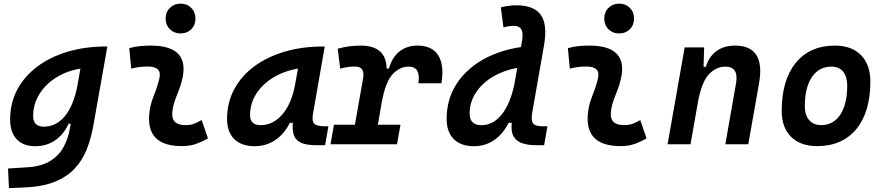

<svg xmlns="http://www.w3.org/2000/svg" viewBox="-20 -771 4728 1026"><path d="M27.8 234.4 22.9 129.4 125.5 123Q203.1 118.2 250 88.1Q296.9 58.1 320.8 12.7Q344.7 -32.7 353 -82.5L357.9 -109.9H346.7Q320.3 -52.2 274.4 -21Q228.5 10.3 168 10.3Q104 10.3 69.1 -27.1Q34.2 -64.5 34.2 -132.3Q34.2 -221.2 72.8 -293Q111.3 -364.7 180.4 -416Q249.5 -467.3 342.5 -494.9Q435.5 -522.5 544.4 -522.5H553.7L478.5 -98.1Q466.3 -29.3 442.9 28.8Q419.4 86.9 378.2 130.6Q336.9 174.3 272.9 200.2Q209 226.1 115.7 230.5ZM409.7 -404.3Q337.4 -392.6 280.3 -356.7Q223.1 -320.8 190.2 -267.8Q157.2 -214.8 157.2 -150.4Q157.2 -94.2 214.4 -94.2Q280.3 -94.2 326.7 -150.4Q373 -206.5 393.6 -313Z M1057.6 -129.4 1091.3 -31.2Q1061.5 -14.2 1028.3 -2.2Q995.1 9.8 952.1 9.8Q766.6 9.8 776.9 -153.3Q780.3 -206.5 800.3 -255.9Q820.3 -305.2 831.1 -349.1Q848.1 -415.5 770.5 -415.5Q724.1 -415.5 681.2 -404.3L670.9 -513.7Q699.7 -522 728.5 -524.7Q757.3 -527.3 786.1 -527.3Q997.6 -527.3 953.1 -345.2Q945.3 -312 933.6 -283.4Q921.9 -254.9 912.4 -226.8Q902.8 -198.7 900.4 -166.5Q896 -102.5 971.2 -102.5Q995.6 -102.5 1013.9 -108.6Q1032.2 -114.7 1057.6 -129.4ZM944.8 -592.3Q910.6 -592.3 887.9 -614.7Q865.2 -637.2 865.2 -671.9Q865.2 -706.5 887.9 -729Q910.6 -751.5 944.8 -751.5Q979.5 -751.5 1002 -729Q1024.4 -706.5 1024.4 -671.9Q1024.4 -637.2 1002 -614.7Q979.5 -592.3 944.8 -592.3Z M1340.8 10.3Q1270.5 10.3 1231.9 -27.8Q1193.4 -65.9 1193.4 -135.3Q1193.4 -223.1 1231.9 -294.7Q1270.5 -366.2 1339.6 -417Q1408.7 -467.8 1502 -495.1Q1595.2 -522.5 1704.1 -522.5H1715.3L1652.3 -161.6Q1646 -125.5 1658.7 -110.8Q1671.4 -96.2 1712.9 -96.2H1734.9L1717.3 4.9H1671.4Q1612.3 4.9 1584.2 -10.5Q1556.2 -25.9 1548.8 -53Q1541.5 -80.1 1544.9 -114.7H1528.8Q1499 -54.7 1450.4 -22.2Q1401.9 10.3 1340.8 10.3ZM1372.6 -102.1Q1439.5 -102.1 1489.5 -160.4Q1539.6 -218.8 1558.1 -325.7L1572.3 -404.3Q1498.5 -392.1 1440.7 -356.9Q1382.8 -321.8 1349.6 -270.3Q1316.4 -218.8 1316.4 -156.2Q1316.4 -102.1 1372.6 -102.1Z M1746.1 0 1764.6 -104.5H1876.5L1920.4 -353Q1931.2 -415.5 1877.4 -415.5Q1838.9 -415.5 1797.9 -404.3L1784.7 -510.7Q1843.3 -527.3 1907.7 -527.3Q2043.5 -527.3 2045.9 -405.3H2058.6Q2074.7 -463.4 2114 -495.4Q2153.3 -527.3 2210.9 -527.3Q2289.1 -527.3 2321.8 -475.6Q2354.5 -423.8 2338.9 -326.2H2215.8Q2229.5 -415 2163.1 -415Q2115.7 -415 2077.6 -373.8Q2039.6 -332.5 2020.5 -226.1V-227.5L1999 -104.5H2120.1L2101.6 0Z M2512.2 10.3Q2442.9 10.3 2404.8 -27.8Q2366.7 -65.9 2366.7 -135.3Q2366.7 -238.8 2417.5 -319.1Q2468.3 -399.4 2557.9 -450.9Q2647.5 -502.4 2763.7 -519.5L2769.5 -552.2Q2776.9 -594.2 2766.1 -613.5Q2755.4 -632.8 2726.1 -632.8Q2698.7 -632.8 2670.4 -624.5L2656.2 -731.9Q2699.2 -742.7 2739.3 -742.7Q2833.5 -742.7 2870.1 -690.9Q2906.7 -639.2 2886.7 -525.9L2824.2 -170.4Q2817.4 -130.9 2827.4 -113.5Q2837.4 -96.2 2881.3 -96.2H2905.3L2887.7 4.9H2844.2Q2804.7 4.9 2773.4 -4.6Q2742.2 -14.2 2725.8 -40Q2709.5 -65.9 2714.8 -114.7H2697.8Q2668.9 -55.7 2621.1 -22.7Q2573.2 10.3 2512.2 10.3ZM2728 -317.4 2744.1 -408.2Q2670.9 -395 2613.3 -360.6Q2555.7 -326.2 2522.7 -275.6Q2489.7 -225.1 2489.7 -164.1Q2489.7 -102.1 2552.7 -102.1Q2614.7 -102.1 2660.4 -158.4Q2706.1 -214.8 2728 -317.4Z M3401.4 -129.4 3435.1 -31.2Q3405.3 -14.2 3372.1 -2.2Q3338.9 9.8 3295.9 9.8Q3110.4 9.8 3120.6 -153.3Q3124 -206.5 3144 -255.9Q3164.1 -305.2 3174.8 -349.1Q3191.9 -415.5 3114.3 -415.5Q3067.9 -415.5 3024.9 -404.3L3014.6 -513.7Q3043.5 -522 3072.3 -524.7Q3101.1 -527.3 3129.9 -527.3Q3341.3 -527.3 3296.9 -345.2Q3289.1 -312 3277.3 -283.4Q3265.6 -254.9 3256.1 -226.8Q3246.6 -198.7 3244.1 -166.5Q3239.7 -102.5 3314.9 -102.5Q3339.4 -102.5 3357.7 -108.6Q3376 -114.7 3401.4 -129.4ZM3288.6 -592.3Q3254.4 -592.3 3231.7 -614.7Q3209 -637.2 3209 -671.9Q3209 -706.5 3231.7 -729Q3254.4 -751.5 3288.6 -751.5Q3323.2 -751.5 3345.7 -729Q3368.2 -706.5 3368.2 -671.9Q3368.2 -637.2 3345.7 -614.7Q3323.2 -592.3 3288.6 -592.3Z M3547.4 0 3638.7 -517.6H3742.7L3739.7 -414.1H3752Q3768.1 -468.3 3808.3 -497.8Q3848.6 -527.3 3907.7 -527.3Q4071.8 -527.3 4036.1 -325.2L3978.5 0H3856L3913.1 -325.2Q3928.7 -415 3856 -415Q3808.6 -415 3770.3 -376.2Q3731.9 -337.4 3711.9 -237.8L3669.9 0Z M4346.7 9.8Q4257.3 9.8 4207.3 -39.8Q4157.2 -89.4 4157.2 -177.7Q4157.2 -342.8 4232.4 -435.1Q4307.6 -527.3 4441.4 -527.3Q4530.8 -527.3 4580.8 -476.6Q4630.9 -425.8 4630.9 -335Q4630.9 -172.4 4555.9 -81.3Q4481 9.8 4346.7 9.8ZM4368.2 -102.5Q4433.6 -102.5 4470.5 -158.4Q4507.3 -214.4 4507.3 -314Q4507.3 -361.8 4485.4 -388.4Q4463.4 -415 4423.3 -415Q4356.4 -415 4318.6 -359.1Q4280.8 -303.2 4280.8 -203.6Q4280.8 -156.2 4303.7 -129.4Q4326.7 -102.5 4368.2 -102.5Z"/></svg>

Font: Cascadia Mono NF SemiBold
Style: Italic
Weight: 600
Italic angle: -10°
Monospace: yes
Designer: Aaron Bell
Foundry: Saja Typeworks
Version: Version 2404.023; ttfautohint (v1.8.4)